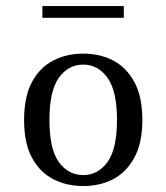

<svg xmlns="http://www.w3.org/2000/svg" viewBox="-20 -604 550 635"><path d="M254.8 11.3Q200 11.3 155.6 -11.7Q111.3 -34.7 85.5 -82.7Q59.7 -130.6 59.7 -207.3Q59.7 -283.9 85.5 -332.3Q111.3 -380.6 155.6 -403.6Q200 -426.6 255.6 -426.6Q311.3 -426.6 354.8 -403.6Q398.4 -380.6 424.6 -332.3Q450.8 -283.9 450.8 -207.3Q450.8 -131.5 424.6 -83.1Q398.4 -34.7 354.8 -11.7Q311.3 11.3 254.8 11.3ZM255.6 -25Q304 -25 335.5 -68.1Q366.9 -111.3 366.9 -207.3Q366.9 -303.2 335.5 -346.8Q304 -390.3 255.6 -390.3Q205.6 -390.3 174.6 -346.8Q143.5 -303.2 143.5 -207.3Q143.5 -111.3 174.6 -68.1Q205.6 -25 255.6 -25ZM120.2 -545.2V-583.9H389.5V-545.2Z"/></svg>

Font: Playfair 9pt
Style: Regular
Weight: 400
Designer: Claus Eggers Sørensen
Foundry: Claus Eggers Sørensen
Version: Version 2.203